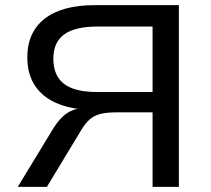

<svg xmlns="http://www.w3.org/2000/svg" viewBox="-20 -725 817 745"><path d="M49 0 187 -227Q212 -267 239.5 -285.5Q267 -304 303 -306L324 -307L325 -299Q251 -302 197 -326Q143 -350 114.5 -394.5Q86 -439 86 -502Q86 -600 153.5 -652.5Q221 -705 347 -705H674V0H572V-289H431Q394 -289 370 -283Q346 -277 328.5 -262Q311 -247 295 -220L162 0ZM357 -368H572V-622H359Q271 -622 229 -591.5Q187 -561 187 -497Q187 -432 228 -400Q269 -368 357 -368Z"/></svg>

Font: Nunito Sans 10pt SemiExpanded Medium
Style: Regular
Weight: 500
Width: 6
Designer: Vernon Adams
Foundry: Vernon Adams
Version: Version 3.101;gftools[0.9.27]